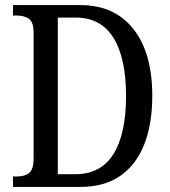

<svg xmlns="http://www.w3.org/2000/svg" viewBox="-20 -734 667 754"><path d="M31 0V-41H48Q76 -41 94 -54.5Q112 -68 112 -113V-605Q112 -648 93 -660.5Q74 -673 46 -673H31V-714H296Q429 -714 503.5 -620.5Q578 -527 578 -357Q578 -247 546.5 -167Q515 -87 452.5 -43.5Q390 0 296 0ZM276 -50Q376 -50 425.5 -129Q475 -208 475 -357Q475 -506 425.5 -585.5Q376 -665 277 -665H207V-50Z"/></svg>

Font: Noto Serif Georgian Condensed
Style: Regular
Weight: 400
Width: 3
Designer: Monotype Design Team, Akaki Razmadze
Foundry: Google LLC
Version: Version 2.003; ttfautohint (v1.8.4.7-5d5b)